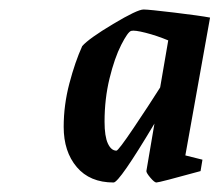

<svg xmlns="http://www.w3.org/2000/svg" viewBox="-20 -704 462 404"><path d="M370 -377 406 -368 402 -344Q315 -320 309 -320Q305 -320 296.5 -330Q288 -340 288 -344L305 -444Q231 -320 219 -320Q169 -320 141.5 -352.5Q114 -385 114 -437Q114 -483 126 -528.5Q138 -574 153 -607Q167 -623 218 -653.5Q269 -684 282 -684Q293 -684 347 -677.5Q401 -671 422 -667ZM317 -520 334 -619Q310 -629 286.5 -635Q263 -641 256 -639Q249 -637 235 -609.5Q221 -582 210.5 -539Q200 -496 200 -448Q200 -417 207 -402Q214 -387 225 -387Q229 -387 261 -434.5Q293 -482 317 -520Z"/></svg>

Font: Grenze
Style: Italic
Weight: 400
Italic angle: -10°
Designer: Renata Polastri
Foundry: Omnibus-Type
Version: Version 1.002; ttfautohint (v1.8)